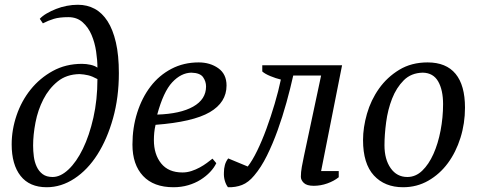

<svg xmlns="http://www.w3.org/2000/svg" viewBox="-20 -774 2012 806"><path d="M29 -168Q29 -229 49.5 -289.5Q70 -350 108.5 -398Q147 -446 201.5 -476Q256 -506 324 -506Q342 -506 360 -502Q378 -498 389 -490Q389 -521 383.5 -558Q378 -595 364.5 -627Q351 -659 327 -680.5Q303 -702 267 -702Q230 -702 206.5 -695Q183 -688 160 -676L147 -695Q158 -707 176 -717.5Q194 -728 215.5 -736.5Q237 -745 260.5 -749.5Q284 -754 307 -754Q346 -754 377.5 -737Q409 -720 431.5 -685Q454 -650 466.5 -596Q479 -542 479 -467Q479 -365 454.5 -277.5Q430 -190 389 -125.5Q348 -61 292.5 -24.5Q237 12 176 12Q104 12 66.5 -35.5Q29 -83 29 -168ZM314 -463Q259 -462 222 -432Q185 -402 162 -357Q139 -312 129 -260Q119 -208 119 -163Q119 -140 122 -117Q125 -94 134 -74.5Q143 -55 159 -43Q175 -31 201 -31Q234 -31 267.5 -62.5Q301 -94 328 -149.5Q355 -205 372 -280Q389 -355 389 -442Q367 -454 350 -458Q333 -462 314 -463Z M888 -89Q879 -70 862 -52Q845 -34 822 -19.5Q799 -5 770 3.5Q741 12 708 12Q625 12 580.5 -35.5Q536 -83 536 -167Q536 -238 556 -301Q576 -364 612 -411Q648 -458 699.5 -485Q751 -512 814 -512Q862 -512 896.5 -487.5Q931 -463 931 -415Q931 -344 860.5 -303Q790 -262 633 -250Q629 -233 627.5 -217Q626 -201 626 -186Q626 -126 656.5 -88Q687 -50 746 -50Q765 -50 783.5 -56Q802 -62 818.5 -71Q835 -80 848.5 -90Q862 -100 872 -108ZM783 -469Q740 -468 703 -428.5Q666 -389 640 -293Q737 -296 791 -326.5Q845 -357 845 -411Q845 -432 832.5 -450Q820 -468 783 -469Z M1328 -457H1211Q1199 -403 1182.5 -343.5Q1166 -284 1145.5 -227Q1125 -170 1100.5 -120.5Q1076 -71 1047 -37Q1023 -8 996 2.5Q969 13 937 12Q929 2 924 -14.5Q919 -31 920 -50Q920 -66 924 -81Q928 -96 938 -109L1020 -75Q1039 -99 1059.5 -141Q1080 -183 1098.5 -233.5Q1117 -284 1133 -338Q1149 -392 1159 -440Q1138 -445 1115 -454.5Q1092 -464 1081 -474V-500H1416L1328 -56H1402V-30Q1382 -14 1354 -4Q1326 6 1297 6Q1268 6 1255.5 -6Q1243 -18 1243 -32Q1243 -51 1247 -73.5Q1251 -96 1256 -119Z M1504 -186Q1504 -239 1520.5 -296.5Q1537 -354 1571 -402Q1605 -450 1656 -481Q1707 -512 1775 -512Q1853 -512 1892.5 -464Q1932 -416 1932 -322Q1932 -256 1913 -195.5Q1894 -135 1860 -89Q1826 -43 1778 -15.5Q1730 12 1672 12Q1595 12 1549.5 -37.5Q1504 -87 1504 -186ZM1755 -469Q1706 -468 1675 -437Q1644 -406 1626 -360Q1608 -314 1601 -261Q1594 -208 1594 -164Q1594 -105 1620 -68Q1646 -31 1690 -31Q1725 -31 1752.5 -57.5Q1780 -84 1799.5 -127.5Q1819 -171 1829.5 -226Q1840 -281 1840 -337Q1840 -396 1819.5 -432Q1799 -468 1755 -469Z"/></svg>

Font: PTSerifItalic
Style: Italic
Weight: 400
Italic angle: -12°
Designer: A.Korolkova, O.Umpeleva, V.Yefimov
Foundry: ParaType Ltd
Version: Version 1.000W OFL